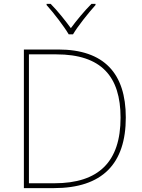

<svg xmlns="http://www.w3.org/2000/svg" viewBox="-20 -969 732 989"><path d="M334 -792H356C380 -833 435 -902 472 -943V-949H451C414 -912 373 -862 345 -824C317 -862 278 -912 241 -949H220V-943C257 -902 310 -833 334 -792ZM628 -364C628 -591 516 -714 280 -714H103V0H257C507 0 628 -125 628 -364ZM601 -363C601 -136 489 -25 260 -25H129V-689H270C502 -689 601 -575 601 -363Z"/></svg>

Font: Noto Sans Gurmukhi Thin
Style: Regular
Weight: 100
Designer: Jelle Bosma - Monotype Design Team
Foundry: Monotype Imaging Inc.
Version: Version 2.004